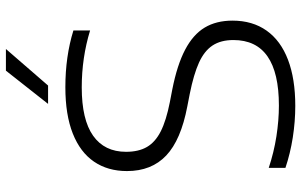

<svg xmlns="http://www.w3.org/2000/svg" viewBox="-200 -784 994 633"><g transform="rotate(-90 296.5 -468.0)"><path d="M59 -23.5V-78.5Q110 -61.5 163 -53.2Q216 -45 264.5 -45Q480.5 -45 480.5 -195Q480.5 -236.5 462.5 -263.8Q444.5 -291 406 -308.5Q367.5 -326 302.5 -339L261.5 -347Q151 -368 99.8 -416.5Q48.5 -465 48.5 -546Q48.5 -609 79.5 -654.5Q110.5 -700 172.2 -724.5Q234 -749 325 -749Q426.5 -749 512 -722.5V-667.5Q422 -695 324.5 -695Q218 -695 165 -657.5Q112 -620 112 -549Q112 -507.5 128 -480Q144 -452.5 179.5 -434.5Q215 -416.5 276 -404.5L317.5 -396.5Q398.5 -380.5 448.5 -354.2Q498.5 -328 521.5 -289.8Q544.5 -251.5 544.5 -198Q544.5 -132 511.5 -85.5Q478.5 -39 415.5 -15Q352.5 9 263.5 9Q212 9 159.2 0.8Q106.5 -7.5 59 -23.5ZM270 -806 379.5 -945H451L330.5 -806Z"/></g></svg>

Font: Encode Sans Expanded Light
Style: Regular
Weight: 300
Width: 7
Designer: Multiple Designers
Foundry: Impallari Type
Version: Version 2.000